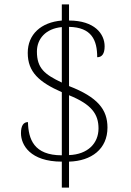

<svg xmlns="http://www.w3.org/2000/svg" viewBox="-20 -780 599 879"><path d="M263 -40V79H296V-40C399 -43 472 -98 472 -196C472 -278 428 -335 296 -386V-657C399 -655 425 -597 425 -518C447 -518 459 -534 459 -568C459 -625 413 -686 296 -686V-760H263V-686C168 -678 107 -623 107 -538C107 -450 159 -404 263 -358V-69C135 -69 110 -143 108 -221C87 -221 76 -204 76 -170C76 -117 118 -40 263 -40ZM263 -656V-402C185 -439 149 -467 149 -544C149 -602 189 -649 263 -656ZM296 -70V-344C400 -302 431 -257 431 -192C431 -124 382 -73 296 -70Z"/></svg>

Font: Noto Serif Devanagari ExtraLight
Style: Regular
Weight: 200
Designer: Universal Thirst, Indian Type Foundry and the Monotype Design Team
Foundry: Monotype Imaging Inc.
Version: Version 2.004